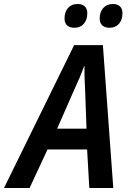

<svg xmlns="http://www.w3.org/2000/svg" viewBox="-80 -941 645 961"><path d="M469 -802C508 -802 533 -831 533 -875C533 -906 514 -921 485 -921C443 -921 419 -890 419 -849C419 -816 439 -802 469 -802ZM293 -802C332 -802 357 -831 357 -875C357 -906 337 -921 309 -921C266 -921 243 -890 243 -849C243 -816 263 -802 293 -802ZM-60 0H68L158 -193H356L367 0H487L435 -715H291ZM206 -297 292 -493C312 -536 328 -573 341 -610H343C342 -571 344 -529 346 -490L353 -297Z"/></svg>

Font: Noto Sans SemiCondensed SemiBold
Style: Italic
Weight: 600
Width: 4
Italic angle: -12°
Designer: Monotype Design Team
Foundry: Monotype Imaging Inc.
Version: Version 2.013